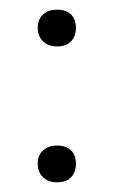

<svg xmlns="http://www.w3.org/2000/svg" viewBox="-20 -366 235 397"><path d="M98 11Q80 11 69 0.5Q58 -10 58 -28Q58 -45 69 -55Q80 -65 98 -65Q117 -65 127 -55Q137 -45 137 -28Q137 -10 127 0.5Q117 11 98 11ZM98 -270Q80 -270 69 -280.5Q58 -291 58 -309Q58 -326 69 -336Q80 -346 98 -346Q117 -346 127 -336Q137 -326 137 -309Q137 -291 127 -280.5Q117 -270 98 -270Z"/></svg>

Font: Cormorant Garamond Light Light
Style: Regular
Weight: 300
Version: Version 4.001